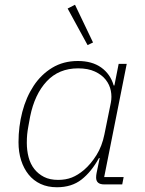

<svg xmlns="http://www.w3.org/2000/svg" viewBox="-20 -777 611 809"><path d="M419 0Q385 0 385 -29Q385 -34 385.5 -38.5Q386 -43 387 -48L400 -111H397Q365 -53 323.5 -20.5Q282 12 220 12Q181 12 151 -2Q121 -16 100.5 -41.5Q80 -67 69 -101.5Q58 -136 58 -178Q58 -244 74 -305.5Q90 -367 121.5 -415Q153 -463 200 -491.5Q247 -520 308 -520Q368 -520 406.5 -492.5Q445 -465 459 -417H462L480 -508H514L419 -31H501L495 0ZM225 -19Q257 -19 282.5 -29Q308 -39 334 -61Q363 -86 386.5 -123.5Q410 -161 420 -211L447 -344Q452 -369 447 -394.5Q442 -420 425.5 -441Q409 -462 380 -475.5Q351 -489 309 -489Q228 -489 177 -434.5Q126 -380 107 -286L99 -242Q96 -226 94.5 -210.5Q93 -195 93 -175Q93 -143 100.5 -114.5Q108 -86 124.5 -65Q141 -44 165.5 -31.5Q190 -19 225 -19ZM265 -741 296 -757 372 -598 349 -587Z"/></svg>

Font: IBM Plex Sans ExtLt
Style: Italic
Weight: 200
Italic angle: -11°
Designer: Mike Abbink, Paul van der Laan, Pieter van Rosmalen
Foundry: Bold Monday
Version: Version 3.005